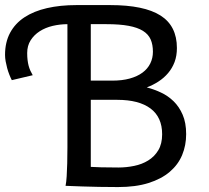

<svg xmlns="http://www.w3.org/2000/svg" viewBox="-20 -738 830 762"><path d="M340.3 -75.7Q354 -74.7 381.3 -74Q408.7 -73.2 450.2 -73.2Q481.4 -73.2 512.5 -79.6Q543.5 -85.9 568.1 -101.1Q592.8 -116.2 608.2 -141.6Q623.5 -167 623.5 -205.1Q623.5 -272.9 577.4 -307.4Q531.2 -341.8 445.3 -341.8H340.3ZM340.3 -666.5V-418H425.8Q464.8 -418 494.9 -426.3Q524.9 -434.6 545.4 -449.7Q565.9 -464.8 576.4 -486.1Q586.9 -507.3 586.9 -532.7Q586.9 -561 577.9 -581.5Q568.8 -602.1 547.4 -615.5Q525.9 -628.9 490.5 -635.5Q455.1 -642.1 402.8 -642.1H249Q218.3 -642.1 189.2 -635.3Q160.2 -628.4 137.7 -614Q115.2 -599.6 101.6 -578.1Q87.9 -556.6 87.9 -527.3Q87.9 -511.7 89.4 -499.8Q90.8 -487.8 93.5 -477.5Q96.2 -467.3 100.3 -458Q104.5 -448.7 109.9 -439.5L26.9 -419.9Q22 -429.2 17.1 -441.7Q12.2 -454.1 8.5 -467.5Q4.9 -481 2.4 -494.6Q0 -508.3 0 -520Q0 -570.3 20 -607.7Q40 -645 77.1 -669.4Q114.3 -693.8 166.5 -705.8Q218.8 -717.8 282.7 -717.8H417.5Q551.8 -717.8 616.9 -676.5Q682.1 -635.3 682.1 -547.4Q682.1 -516.6 672.9 -491.9Q663.6 -467.3 647.2 -448Q630.9 -428.7 609.1 -414.6Q587.4 -400.4 562.5 -391.1Q590.8 -383.8 618.7 -370.8Q646.5 -357.9 668.7 -336.4Q690.9 -314.9 704.8 -283Q718.8 -251 718.8 -205.6Q718.8 -161.1 702.9 -122.8Q687 -84.5 653.8 -56.2Q620.6 -27.8 569.6 -11.7Q518.6 4.4 448.2 4.4Q410.6 4.4 373.8 3.7Q336.9 2.9 307.1 2Q272.5 1 240.2 -0.5Q243.2 -15.1 244.6 -38.1Q246.1 -61 246.8 -89.8Q247.6 -118.7 247.6 -152.6Q247.6 -186.5 247.6 -222.7V-666.5Z"/></svg>

Font: Andika DR AuSIL
Style: Regular
Weight: 400
Designer: Annie Olsen & Victor Gaultney
Foundry: SIL International
Version: Version 0.003